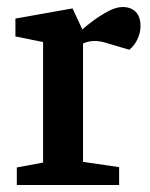

<svg xmlns="http://www.w3.org/2000/svg" viewBox="-20 -528 427 548"><path d="M28 0V-50L103 -64V-408L24 -424V-475L187 -504L215 -444Q226 -454 245.5 -468.5Q265 -483 288 -495.5Q311 -508 330 -508Q353 -508 367 -494.5Q381 -481 381 -453Q381 -435 372.5 -416.5Q364 -398 349 -386L288 -404Q276 -408 267 -409.5Q258 -411 250 -411Q240 -411 232 -409Q224 -407 217 -404V-66L320 -51V0Z"/></svg>

Font: Faustina SemiBold
Style: Regular
Weight: 600
Designer: Alfonso Garcia
Foundry: http://www.omnibus-type.com
Version: Version 1.200